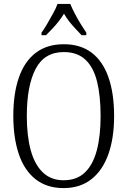

<svg xmlns="http://www.w3.org/2000/svg" viewBox="-20 -951 652 981"><path d="M305 10Q219 10 161.5 -35.5Q104 -81 76 -164Q48 -247 48 -359Q48 -473 76.5 -555Q105 -637 162.5 -681Q220 -725 306 -725Q391 -725 448 -682Q505 -639 534 -556.5Q563 -474 563 -358Q563 -245 533.5 -162.5Q504 -80 446.5 -35Q389 10 305 10ZM305 -30Q372 -30 413.5 -69.5Q455 -109 474.5 -182.5Q494 -256 494 -358Q494 -461 476 -534Q458 -607 416.5 -646Q375 -685 306 -685Q207 -685 162 -599Q117 -513 117 -358Q117 -257 137 -183.5Q157 -110 199 -70Q241 -30 305 -30ZM192 -784Q206 -803 221 -829Q236 -855 251 -882Q266 -909 274 -931H339Q348 -909 362 -882Q376 -855 392 -829Q408 -803 421 -784V-771H397Q380 -789 364 -806Q348 -823 333.5 -841.5Q319 -860 307 -881Q294 -860 279.5 -841.5Q265 -823 249 -806Q233 -789 215 -771H192Z"/></svg>

Font: Noto Serif Khmer Condensed Light
Style: Regular
Weight: 300
Width: 3
Designer: Danh Hong and the Monotype Design Team
Foundry: Monotype Imaging Inc.
Version: Version 2.004